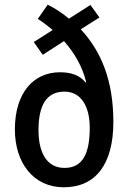

<svg xmlns="http://www.w3.org/2000/svg" viewBox="-20 -783 543 813"><path d="M182 -763 140 -703C162 -689 183 -673 203 -656L123 -605L161 -551L251 -609C296 -558 329 -501 345 -435L342 -434C318 -464 282 -477 234 -477C121 -477 43 -389 43 -235C43 -93 122 10 250 10C384 10 460 -86 460 -267C460 -440 410 -564 322 -659L401 -709L363 -762L272 -704C243 -728 213 -748 182 -763ZM253 -395C326 -395 360 -328 360 -243C360 -130 329 -72 253 -72C176 -72 143 -140 143 -232C143 -339 178 -395 253 -395Z"/></svg>

Font: Noto Sans Gujarati Condensed Medium
Style: Regular
Weight: 500
Width: 3
Designer: Jelle Bosma - Monotype Design Team, Universal Thirst
Foundry: Monotype Imaging Inc.
Version: Version 2.106